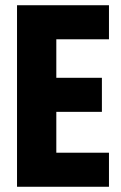

<svg xmlns="http://www.w3.org/2000/svg" viewBox="-20 -713 461 733"><path d="M45 -693H396V-563H195V-416H369V-286H195V-130H396V0H45Z"/></svg>

Font: Khand Black
Style: Regular
Weight: 900
Designer: Sanchit Sawaria and Jyotish Sonowal (Devanagari), Satya Rajpurohit (Latin)
Foundry: Indian Type Foundry
Version: Version 2.000;PS 1.0;hotconv 1.0.79;makeotf.lib2.5.61930